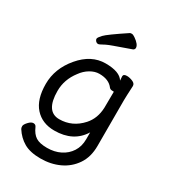

<svg xmlns="http://www.w3.org/2000/svg" viewBox="-213 -831 1007 1124"><g transform="rotate(30 290.0 -269.0)"><path d="M176 -591Q176 -599 196 -620.5Q216 -642 329 -717Q333 -719 341 -719Q350 -719 364 -709Q403 -682 403 -659Q403 -648 392 -643Q343 -625 295 -608.5Q247 -592 226.5 -580Q206 -568 198 -568Q190 -568 183 -575Q176 -582 176 -591ZM222 -73Q310 -73 372 -142Q415 -190 418 -263Q419 -290 419 -372Q419 -373 407 -373Q395 -373 388 -381Q359 -421 294 -421Q264 -421 233.5 -403Q203 -385 181 -354Q131 -289 131 -212Q131 -73 222 -73ZM242 181Q172 181 129.5 156.5Q87 132 59 88Q55 82 55 70Q55 59 72 40.5Q89 22 104 22Q119 22 125 36Q142 75 168 91.5Q194 108 244 108Q294 108 333 88.5Q372 69 395 33.5Q418 -2 418 -51V-97Q359 -1 230 -1Q148 -1 99.5 -55Q51 -109 51 -213Q51 -317 125 -404.5Q199 -492 295 -492Q391 -492 418 -447L416 -475Q416 -491 440 -491Q458 -491 478.5 -482.5Q499 -474 499 -457Q495 -381 495 -358V-50Q495 25 460 76.5Q425 128 368 154.5Q311 181 242 181Z"/></g></svg>

Font: ToneOZ-Pinyin-WenKai-Medium
Style: Medium
Weight: 700
Designer: Fontworks Inc.
Foundry: ToneOZ
Version: Version 0.240331